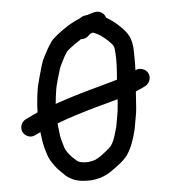

<svg xmlns="http://www.w3.org/2000/svg" viewBox="-53 -728 753 840"><g transform="rotate(5 323.5 -308.5)"><path d="M61 -126C67.7 -117.3 76.5 -112.2 87.5 -110.5C98.5 -108.8 108.3 -111.3 117 -118L138 -133C138.7 -132.3 139 -131.7 139 -131C142.3 -119.7 145.7 -109 149 -99C152.3 -89 156.3 -78.7 161 -68L176 -38C183.3 -24 193.3 -11 206 1C216.7 12.3 228.7 22.3 242 31C253.3 39 261.7 44.7 267 48C275 52.7 285.3 56.7 298 60C311.3 63.3 326 64.3 342 63C356.7 61.7 369.3 59.7 380 57C389.3 54.3 398 51.3 406 48C414.7 44.7 423 40.3 431 35C440.3 29.7 450 22 460 12C469.3 3.3 480 -7.7 492 -21C506 -36.3 516.2 -50.3 522.5 -63C528.8 -75.7 534 -90.7 538 -108C541.3 -123.3 543.7 -137 545 -149C546.3 -159.7 547.3 -170.7 548 -182V-215V-254C547.3 -268.7 546 -283.7 544 -299C542.7 -313.7 541.3 -326 540 -336C539.3 -339.3 539 -343 539 -347C549.7 -354.3 558.7 -360.3 566 -365L578 -374C586.7 -380.7 591.8 -389.7 593.5 -401C595.2 -412.3 592.8 -422.3 586.5 -431C580.2 -439.7 571.3 -444.8 560 -446.5C548.7 -448.2 538.7 -446 530 -440L529 -439C527 -454.3 524 -472.7 520 -494C516 -516 512.7 -532 510 -542C506.7 -553.3 502.3 -564 497 -574C489.7 -587.3 477.3 -600.7 460 -614C446 -624 433.7 -632 423 -638C413 -643.3 403.3 -648 394 -652C390 -653.3 385.7 -655 381 -657C376.3 -667 368.7 -673.8 358 -677.5C347.3 -681.2 337 -680.7 327 -676L310 -668C306.7 -666.7 303 -664.7 299 -662C294.3 -660.7 290.3 -659.3 287 -658C279 -654.7 271.3 -649.3 264 -642L252 -634C241.3 -626.7 230.7 -618.3 220 -609C204.7 -595 190.7 -581 178 -567C164 -551 155 -538.7 151 -530C148.3 -524 144.3 -514 139 -500C134.3 -486.7 130.3 -474.7 127 -464C123 -451.3 120.3 -438.7 119 -426C117.7 -415.3 116 -399.7 114 -379C112 -357 110.7 -340 110 -328C110 -315.3 110.3 -303 111 -291C111.7 -279.7 112.5 -268.5 113.5 -257.5C114.5 -246.5 116 -235 118 -223V-218C110.7 -212.7 104 -208 98 -204L69 -183C60.3 -176.3 55.2 -167.3 53.5 -156C51.8 -144.7 54.3 -134.7 61 -126ZM317 -580C319 -581.3 320.7 -582.3 322 -583C324.7 -584.3 327 -585.6 329 -587C332.3 -586.3 337 -585.3 343 -584L364 -577C369.3 -574.3 375.7 -571 383 -567C391 -563 400.7 -556.7 412 -548C418.7 -543.3 423 -539.3 425 -536C428.3 -530.7 430.7 -525 432 -519C434 -512.3 437 -499.3 441 -480C444.3 -460 446.7 -443.3 448 -430C449.3 -416.7 450.7 -403.7 452 -391C432.7 -381.7 408.7 -370 380 -356C324.7 -330.7 269.3 -303 214 -273C207.3 -269 200.7 -265.3 194 -262V-265C193.3 -275.7 192.7 -286 192 -296C191.3 -305.3 191 -315.3 191 -326C191 -336.7 192 -351.7 194 -371C196 -391 197.7 -405.7 199 -415C200.3 -423.7 202.3 -432 205 -440C207.7 -450 211 -461 215 -473C219 -483 222 -490.3 224 -495C226.7 -499 231.7 -505 239 -513C249.7 -525 261.3 -536.7 274 -548L280 -554C292.7 -555.3 302.7 -560.7 310 -570ZM462 -306C462.7 -301.3 463.3 -296 464 -290C465.3 -277.3 466.3 -264.3 467 -251V-215V-186C466.3 -176.7 465.3 -167.3 464 -158C463.3 -148.7 461.7 -137.7 459 -125C456.3 -114.3 453.5 -106 450.5 -100C447.5 -94 441.3 -86 432 -76C421.3 -63.3 412 -53.3 404 -46C398 -40.7 393 -36.7 389 -34C384.3 -31.3 379.7 -29 375 -27C370.3 -25 364.7 -23 358 -21C353.3 -19.7 346 -18.7 336 -18C328.7 -17.3 322.7 -17.7 318 -19C313.3 -19.7 310.3 -20.7 309 -22C305 -24 298 -28.3 288 -35C278.7 -41.7 270.3 -48.7 263 -56C256.3 -62.7 251.3 -69.3 248 -76L235 -102C231 -110 227.7 -118 225 -126C222.3 -134 219.7 -143 217 -153C214.3 -160.3 212 -168.7 210 -178C222.7 -185.3 236.7 -193.3 252 -202C306 -231.3 360 -258.3 414 -283C432.7 -291.7 448.7 -299.3 462 -306Z"/></g></svg>

Font: Ruji's Handwriting Font v.2.0
Style: Medium
Weight: 500
Version: Version 2.0